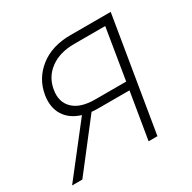

<svg xmlns="http://www.w3.org/2000/svg" viewBox="-142 -673 800 800"><g transform="rotate(-30 258.0 -273.0)"><path d="M396 0H353.5L390.6 -223.6H239.3Q223.6 -223.6 209 -225.1L34.7 0H-14.6L167.5 -233.4Q114.7 -249.5 90.8 -288.8Q66.9 -328.1 76.2 -383.3Q88.4 -455.6 146 -500.7Q203.6 -545.9 292.5 -545.9H486.3ZM397 -262.2 437 -506.3H288.1Q217.8 -506.3 172.9 -473.1Q127.9 -439.9 118.7 -383.3Q109.4 -328.1 143.3 -295.2Q177.2 -262.2 247.6 -262.2Z"/></g></svg>

Font: Inter Extra Light
Style: Italic
Weight: 200
Italic angle: -9.39999°
Designer: Rasmus Andersson
Foundry: rsms
Version: Version 4.000;git-3c8e0fc